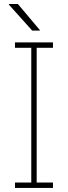

<svg xmlns="http://www.w3.org/2000/svg" viewBox="-20 -918 332 938"><path d="M22.9 0ZM53.2 -684.6V-710.9H238.8V-684.6H159.2V-26.4H238.8V0H53.2V-26.4H132.8V-684.6ZM174.8 -771 173.8 -768.6H137.2L22.9 -896L23.9 -898.4H67.4Z"/></svg>

Font: TypoPRO Roboto Slab
Style: Thin
Weight: 250
Designer: Google
Version: Version 1.100263; 2013; ttfautohint (v0.94.20-1c74) -l 8 -r 